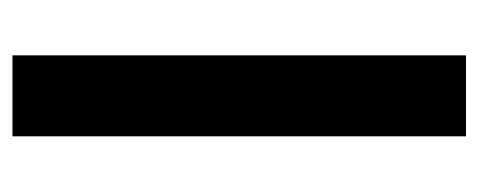

<svg xmlns="http://www.w3.org/2000/svg" viewBox="-250 -518 768 308"><g transform="rotate(90 134.0 -364.0)"><path d="M198.7 -727.5V0H68.8V-727.5Z"/></g></svg>

Font: Inter 20pt SemiBold
Style: Regular
Weight: 600
Version: Version 4.001;git-66647c0bb